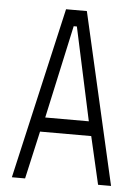

<svg xmlns="http://www.w3.org/2000/svg" viewBox="-51 -741 562 781"><g transform="rotate(5 229.5 -351.0)"><path d="M319 -255 237 -635H224L141 -255H319ZM125 -196 81 -1H27L187 -701H272L432 -1H379L334 -196H125Z"/></g></svg>

Font: Marvel
Style: Regular
Weight: 400
Designer: Carolina Trebol
Foundry: Carolina Trebol
Version: Version 1.001